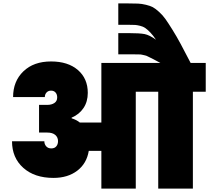

<svg xmlns="http://www.w3.org/2000/svg" viewBox="-20 -1111 1232 1131"><path d="M779.8 0H577.1V-222.2H502.9Q490.7 -147.9 435.1 -105.5Q379.4 -63 294.9 -63Q183.6 -63 117.2 -122.3Q50.8 -181.6 50.8 -278.8H241.2Q241.2 -261.7 252 -249.3Q262.7 -236.8 282.2 -236.8Q301.3 -236.8 311.5 -248.8Q321.8 -260.7 321.8 -279.8Q321.8 -302.2 305.4 -316.2Q289.1 -330.1 258.8 -330.1H210V-493.2H258.8Q283.7 -493.2 300.3 -504.2Q316.9 -515.1 316.9 -537.1Q316.9 -555.2 307.1 -566.2Q297.4 -577.1 280.8 -577.1Q264.2 -577.1 254.2 -566.2Q244.1 -555.2 244.1 -539.1H57.1Q57.1 -632.3 117.7 -690.7Q178.2 -749 280.8 -749Q380.4 -749 438.7 -698.7Q497.1 -648.4 497.1 -564Q497.1 -512.2 471.9 -474.6Q446.8 -437 401.9 -418V-414.1Q431.6 -404.8 450.2 -389.2H577.1V-740.2H924.8Q911.6 -747.1 893.8 -756.8Q876 -766.6 868.4 -769.8Q860.8 -772.9 851.1 -778.3Q841.3 -783.7 833.5 -784.9Q825.7 -786.1 818.4 -788.3Q811 -790.5 797.4 -790.5Q783.7 -790.5 772.9 -790.8Q762.2 -791 737.8 -791H676.8V-916H732.9Q803.7 -916 832.3 -910.2Q860.8 -904.3 898.9 -877Q881.8 -902.8 865.2 -919.9Q848.6 -937 835.9 -945.8Q823.2 -954.6 805.2 -959Q787.1 -963.4 775.9 -964.1Q764.6 -964.8 742.2 -964.8H676.8V-1090.8H736.8Q772.5 -1090.8 793.5 -1089.8Q814.5 -1088.9 839.8 -1082.8Q865.2 -1076.7 880.4 -1068.6Q895.5 -1060.5 917.2 -1040.8Q939 -1021 954.8 -998.5Q970.7 -976.1 995.8 -935.8Q1021 -895.5 1044.4 -851.8Q1067.9 -808.1 1103 -740.2H1191.9V-570.8H1116.2V0H912.1V-570.8H779.8Z"/></svg>

Font: SVN-Poppins Black
Style: Regular
Weight: 900
Designer: Ninad Kale (Devanagari), Jonny Pinhorn (Latin)
Foundry: Indian Type Foundry
Version: Version 3.002 2017